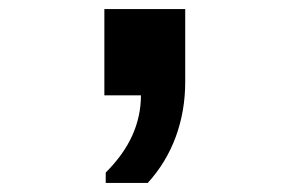

<svg xmlns="http://www.w3.org/2000/svg" viewBox="-20 -211 640 425"><path d="M214 194V171Q254 131 273 88.5Q292 46 292 0H211V-191H390V-30Q390 35 369 92Q348 149 307 194Z"/></svg>

Font: Chivo Mono ExtraBold
Style: Regular
Weight: 800
Monospace: yes
Designer: Hector Gatti
Foundry: Omnibus-Type
Version: Version 1.008